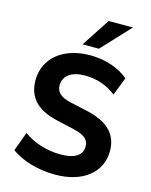

<svg xmlns="http://www.w3.org/2000/svg" viewBox="-139 -1044 901 1142"><g transform="rotate(15 311.5 -472.5)"><path d="M313.5 10.7C483.4 10.7 592.8 -76.7 592.8 -209C592.8 -310.5 532.2 -373 404.8 -403.3L293.9 -427.7C227.5 -441.9 202.1 -469.7 202.1 -510.7C202.1 -567.9 250 -605 333 -605C408.2 -605 474.1 -581.5 525.9 -539.1L569.3 -650.4C514.6 -699.2 426.3 -729.5 334 -729.5C168 -729.5 55.7 -638.7 55.7 -502.4C55.7 -397.5 116.2 -333 239.3 -304.7L349.1 -279.3C419.4 -263.7 445.8 -239.3 445.8 -197.3C445.8 -147.5 406.2 -113.8 313.5 -113.8C228 -113.8 147.5 -140.1 85.4 -184.6L42 -67.4C106.4 -19.5 206.5 10.7 313.5 10.7ZM371.6 -780.3 534.7 -954.6H385.3L271 -780.3Z"/></g></svg>

Font: Winston
Style: Bold
Weight: 700
Designer: Vernon Adams, Kim Jin-seong, David Berlow, Cristiano Sobral
Foundry: The Winston Project Authors
Version: Version 3.004